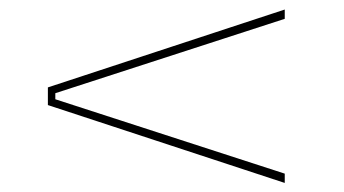

<svg xmlns="http://www.w3.org/2000/svg" viewBox="-20 -514 741 413"><path d="M99 -313.5V-300.5L592.5 -140.5V-120.5L83 -288V-326L592.5 -493.5V-473.5Z"/></svg>

Font: Anek Latin Expanded Thin
Style: Regular
Weight: 250
Width: 7
Designer: Yesha Goshar
Foundry: Ek Type
Version: Version 1.003